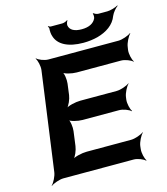

<svg xmlns="http://www.w3.org/2000/svg" viewBox="-134 -1020 1002 1150"><g transform="rotate(-15 367.0 -445.5)"><path d="M608 -358 610 -373C613 -397 632 -434 646 -447L645 -449C630 -437 591 -423 566 -423H340C310 -423 262 -412 248 -399L249 -397C264 -409 281 -449 284 -473L293 -542C296 -566 291 -606 280 -618L277 -616C287 -603 333 -592 363 -592H638C662 -592 698 -578 709 -566L711 -568C701 -581 692 -618 695 -642L698 -661C701 -685 720 -722 734 -735L732 -737C717 -725 678 -711 654 -711H219C195 -711 160 -725 149 -737L147 -735C157 -722 166 -685 163 -661L79 -50C76 -26 57 11 43 24L44 26C59 14 98 0 122 0H558C582 0 617 14 628 26L631 24C621 11 612 -26 615 -50L617 -68C620 -92 639 -129 653 -142L652 -144C637 -132 598 -118 574 -118H298C268 -118 220 -107 206 -94L208 -92C223 -104 239 -144 242 -168L254 -258C257 -282 252 -322 241 -334L238 -332C248 -319 294 -308 324 -308H550C575 -308 611 -294 622 -282L624 -284C614 -297 605 -334 608 -358ZM460 -834C415 -834 387 -849 382 -878C381 -886 385 -902 391 -907L387 -909C382 -904 366 -898 356 -898H285C280 -898 273 -902 270 -904L267 -901C270 -899 274 -893 273 -888C272 -871 273 -854 278 -840C294 -786 353 -753 449 -753C480 -753 511 -757 538 -764C596 -780 643 -811 662 -863C670 -882 690 -905 703 -914L702 -917C688 -908 655 -898 635 -898H580C570 -898 556 -904 553 -909L547 -907C551 -902 551 -886 548 -878C535 -849 504 -834 460 -834Z"/></g></svg>

Font: Asimov
Style: EdgeWideIt
Weight: 500
Designer: Google
Version: Version 2.000980: 2014